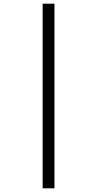

<svg xmlns="http://www.w3.org/2000/svg" viewBox="-20 -780 527 1040"><path d="M211 240H275V-760H211Z"/></svg>

Font: Noto Serif Armenian Condensed
Style: Bold
Weight: 700
Width: 3
Designer: Monotype Design Team
Foundry: Monotype Imaging Inc.
Version: Version 2.008